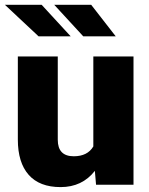

<svg xmlns="http://www.w3.org/2000/svg" viewBox="-30 -761 614 791"><path d="M360.8 -57.1Q308.6 9.8 219.7 9.8Q132.8 9.8 88.1 -40.8Q43.5 -91.3 43.5 -186V-528.3H208V-185.1Q208 -117.2 273.9 -117.2Q330.6 -117.2 354.5 -157.7V-528.3H520V0H365.7ZM261.2 -611.3H128.9L-9.8 -741.2H141.6ZM446.8 -611.3H313L193.4 -741.2H345.7Z"/></svg>

Font: Roboto Black
Style: Regular
Weight: 900
Designer: Google
Version: Version 2.134; 2016